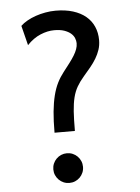

<svg xmlns="http://www.w3.org/2000/svg" viewBox="-54 -795 621 849"><g transform="rotate(-5 256.5 -370.0)"><path d="M153.8 -53.7Q153.8 -67.4 158.9 -79.3Q164.1 -91.3 173.1 -100.3Q182.1 -109.4 194.1 -114.5Q206.1 -119.6 219.7 -119.6Q233.4 -119.6 245.4 -114.5Q257.3 -109.4 266.4 -100.3Q275.4 -91.3 280.5 -79.3Q285.6 -67.4 285.6 -53.7Q285.6 -40 280.5 -28.1Q275.4 -16.1 266.4 -7.1Q257.3 2 245.4 7.1Q233.4 12.2 219.7 12.2Q206.1 12.2 194.1 7.1Q182.1 2 173.1 -7.1Q164.1 -16.1 158.9 -28.1Q153.8 -40 153.8 -53.7ZM224.6 -752Q268.1 -752 301.8 -741.5Q335.4 -731 358.4 -711.9Q381.3 -692.9 393.3 -665.8Q405.3 -638.7 405.3 -605.5Q405.3 -583 398.7 -563.2Q392.1 -543.5 381.1 -525.1Q370.1 -506.8 355.5 -489Q340.8 -471.2 324.7 -452.6Q305.7 -430.7 293.7 -409.9Q281.7 -389.2 275.1 -363Q268.6 -336.9 266.1 -301.5Q263.7 -266.1 263.7 -214.8H173.3Q173.3 -268.1 177.2 -308.1Q181.2 -348.1 189 -379.2Q196.8 -410.2 208.7 -434.1Q220.7 -458 236.8 -478.5Q252.9 -499 265.6 -515.9Q278.3 -532.7 287.1 -547.1Q295.9 -561.5 300.5 -574.5Q305.2 -587.4 305.2 -600.6Q305.2 -611.3 300.5 -623Q295.9 -634.8 284.9 -644.3Q273.9 -653.8 255.9 -660.2Q237.8 -666.5 210.9 -666.5Q181.6 -666.5 149.9 -653.3Q118.2 -640.1 90.3 -610.8L68.4 -698.2Q80.6 -710 97.9 -719.7Q115.2 -729.5 135.7 -736.6Q156.2 -743.7 179 -747.8Q201.7 -752 224.6 -752Z"/></g></svg>

Font: Andika FrenchTight
Style: Regular
Weight: 400
Designer: Victor Gaultney, Annie Olsen, Julie Remington, Don Collingsworth, Eric Hays, Becca Hirsbrunner
Foundry: SIL International
Version: Version 5.000 ; Dig1 Dig4Opn Dig7 LnSpcTght